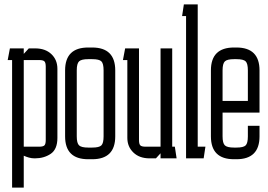

<svg xmlns="http://www.w3.org/2000/svg" viewBox="-20 -720 1220 873"><path d="M241 -93Q241 -41 210.5 -20.5Q180 0 139 0H137Q124 0 111.5 -3.5Q99 -7 88 -12V133H35V-447H15L25 -500H88V-475L111 -500H140Q186 -500 213.5 -474Q241 -448 241 -407ZM158 -53Q176 -53 182 -59Q188 -65 188 -83V-417Q188 -435 182 -441Q176 -447 158 -447H88V-53Z M451 -400Q451 -431 441 -441Q431 -451 399 -451H381Q350 -451 339.5 -441Q329 -431 329 -400V-100Q329 -69 339.5 -59Q350 -49 381 -49H399Q431 -49 441 -59Q451 -69 451 -100ZM276 -100V-400Q276 -504 381 -504H399Q504 -504 504 -400V-100Q504 4 399 4H381Q276 4 276 -100Z M710 -53V-500H763V-53H775L783 0H710V-23L689 0H660Q614 0 586.5 -26.5Q559 -53 559 -93V-447H539L549 -500H612V-83Q612 -65 618 -59Q624 -53 642 -53Z M826 0V-647H808L816 -700H879V-53H914L906 0Z M939 -100V-400Q939 -504 1044 -504H1055Q1160 -504 1160 -400V-208H992V-100Q992 -69 1002.5 -59Q1013 -49 1044 -49H1055Q1087 -49 1097 -59Q1107 -69 1107 -100V-148H1160V-100Q1160 4 1055 4H1044Q939 4 939 -100ZM1107 -400Q1107 -431 1097 -441Q1087 -451 1055 -451H1044Q1013 -451 1002.5 -441Q992 -431 992 -400V-261H1107Z"/></svg>

Font: Karantina Light
Style: Regular
Weight: 300
Designer: Rony Koch
Foundry: Rony Koch
Version: Version 1.000; ttfautohint (v1.8.3)